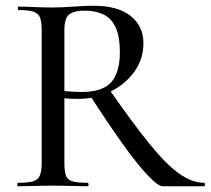

<svg xmlns="http://www.w3.org/2000/svg" viewBox="-20 -648 733 668"><path d="M546 0Q530 0 493.5 -38.5Q457 -77 406 -148.5Q355 -220 291 -319L358 -340Q442 -219 500.5 -147Q559 -75 604 -43.5Q649 -12 690 -12Q693 -12 693 -6Q693 0 690 0Q634 0 598.5 0Q563 0 546 0ZM306 -628Q390 -628 434.5 -592.5Q479 -557 479 -498Q479 -442 447 -398Q415 -354 363.5 -329Q312 -304 253 -304Q241 -304 228 -304.5Q215 -305 204 -306V-81Q204 -52 209.5 -37Q215 -22 232.5 -17Q250 -12 285 -12Q288 -12 288 -6Q288 0 285 0Q260 0 230 -1Q200 -2 164 -2Q130 -2 99 -1Q68 0 43 0Q40 0 40 -6Q40 -12 43 -12Q77 -12 94.5 -17Q112 -22 118.5 -37Q125 -52 125 -81V-544Q125 -573 119 -587.5Q113 -602 96 -607.5Q79 -613 44 -613Q42 -613 42 -619Q42 -625 44 -625Q69 -625 99.5 -623.5Q130 -622 164 -622Q196 -622 236 -625Q276 -628 306 -628ZM397 -466Q397 -522 382 -553.5Q367 -585 339.5 -598Q312 -611 275 -611Q237 -611 220.5 -597.5Q204 -584 204 -542V-331Q218 -330 234.5 -329Q251 -328 263 -328Q337 -328 367 -362Q397 -396 397 -466Z"/></svg>

Font: Cormorant Garamond Light Medium
Style: Regular
Weight: 500
Version: Version 4.001